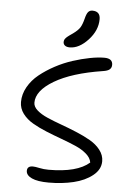

<svg xmlns="http://www.w3.org/2000/svg" viewBox="-60 -1002 666 991"><g transform="rotate(5 273.0 -506.0)"><path d="M277.8 -758.8Q261.7 -758.8 252.9 -765.6Q244.1 -772.5 244.1 -784.2Q244.1 -787.6 245.1 -791Q246.1 -794.4 247.1 -796.9Q248 -799.3 251 -802.5Q253.9 -805.7 255.6 -807.6Q257.3 -809.6 262 -813.2Q266.6 -816.9 269.3 -818.8Q272 -820.8 278.3 -825.2Q284.7 -829.6 288.1 -832Q314 -850.6 324 -866.5Q334 -882.3 341.8 -913.1Q348.1 -939 356.4 -948.5Q364.7 -958 377.9 -958Q418.9 -958 418.9 -917Q418.9 -858.9 372.6 -808.8Q326.2 -758.8 277.8 -758.8ZM230 -54.2Q172.4 -54.2 142.6 -68.1Q112.8 -82 112.8 -105Q112.8 -129.9 142.1 -129.9Q153.8 -129.9 176.3 -125Q198.7 -120.1 224.1 -120.1Q371.6 -120.1 435.1 -175.8Q431.6 -199.7 408.4 -220Q385.3 -240.2 351.1 -255.1Q316.9 -270 276.6 -284.7Q236.3 -299.3 196.8 -315.4Q157.2 -331.5 124.8 -350.3Q92.3 -369.1 72 -396.2Q51.8 -423.3 51.8 -456.1Q51.8 -496.6 73 -534.2Q94.2 -571.8 129.4 -600.1Q164.6 -628.4 208.3 -651.9Q252 -675.3 298.1 -690.2Q344.2 -705.1 386.2 -713.1Q428.2 -721.2 460.9 -721.2Q503.9 -721.2 503.9 -688Q503.9 -672.9 493.7 -664.1Q483.4 -655.3 459 -651.9Q299.8 -627 210.4 -574Q121.1 -521 121.1 -459Q121.1 -438 141.8 -419.7Q162.6 -401.4 195.6 -387Q228.5 -372.6 268.6 -358.2Q308.6 -343.8 348.6 -327.1Q388.7 -310.5 421.6 -291.7Q454.6 -272.9 475.3 -246.1Q496.1 -219.2 496.1 -188Q496.1 -145 457 -113.8Q418 -82.5 358.9 -68.4Q299.8 -54.2 230 -54.2Z"/></g></svg>

Font: Shantell Sans Irregular Bouncy
Style: Regular
Weight: 300
Designer: Stephen Nixon, Anya Danilova, Shantell Martin
Foundry: Arrow Type
Version: Version 1.006;[9816181b4]